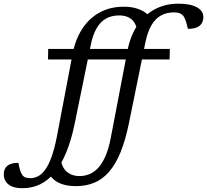

<svg xmlns="http://www.w3.org/2000/svg" viewBox="-184 -756 1094 1014"><path d="M713 -497.5 711.5 -442H69.5L70.5 -497.5ZM200 -474.5Q214.5 -549 250.8 -604.5Q287 -660 342.5 -690.2Q398 -720.5 469.5 -720.5Q508.5 -720.5 537.2 -711.5Q566 -702.5 585.2 -688.2Q604.5 -674 614 -657.5L540.5 -593Q537 -619.5 525 -637.8Q513 -656 493 -665.2Q473 -674.5 445 -674.5Q405.5 -674.5 375.8 -657.8Q346 -641 325.8 -606Q305.5 -571 294.5 -514.5L211 -105.5Q193 -17.5 166.5 47.2Q140 112 105.2 154.5Q70.5 197 27.8 217.5Q-15 238 -65.5 238Q-114.5 238 -139.2 218Q-164 198 -164 164.5Q-164 135 -145.2 119.5Q-126.5 104 -87 104Q-82.5 127 -78 142.8Q-73.5 158.5 -66 168Q-59 178 -48.5 181.5Q-38 185 -23.5 185Q-2 185 18 174.2Q38 163.5 55.8 138.8Q73.5 114 88.5 72Q103.5 30 116 -32.5ZM489.5 -490Q504 -565 540.2 -620.2Q576.5 -675.5 631.8 -706Q687 -736.5 759 -736.5Q802.5 -736.5 831.8 -727.5Q861 -718.5 875.5 -702.8Q890 -687 890 -665.5Q890 -636.5 870.2 -620Q850.5 -603.5 808.5 -603.5Q802 -631.5 795.8 -649.2Q789.5 -667 780.5 -676Q771.5 -684.5 760.8 -687.5Q750 -690.5 734.5 -690.5Q695 -690.5 665.2 -673.8Q635.5 -657 615.2 -621.8Q595 -586.5 583.5 -530.5L497.5 -108Q479 -17 453 47Q427 111 392.5 150.8Q358 190.5 314.5 208.8Q271 227 217.5 227Q176 227 145.5 217Q115 207 95.2 187.8Q75.5 168.5 66.5 142L136 81.5Q143 130 169.8 152Q196.5 174 236 174Q262 174 287 164.2Q312 154.5 333.5 131.8Q355 109 372.5 69.8Q390 30.5 401 -28Z"/></svg>

Font: Newsreader 8pt
Style: Italic
Weight: 400
Italic angle: -17°
Version: Version 1.003